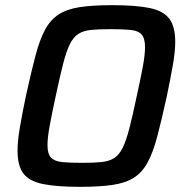

<svg xmlns="http://www.w3.org/2000/svg" viewBox="-20 -716 708 744"><path d="M290 8Q199 8 146 -3Q93 -14 70.5 -44Q48 -74 48 -132Q48 -170 57 -222.5Q66 -275 81 -347Q101 -438 117.5 -500.5Q134 -563 155 -601.5Q176 -640 208 -660.5Q240 -681 290 -688.5Q340 -696 414 -696Q506 -696 559.5 -685Q613 -674 636 -643.5Q659 -613 659 -554Q659 -517 650 -465Q641 -413 626 -341Q606 -250 589.5 -187.5Q573 -125 552 -86.5Q531 -48 499 -27.5Q467 -7 416.5 0.5Q366 8 290 8ZM298 -85Q344 -85 373.5 -88Q403 -91 422.5 -103.5Q442 -116 455.5 -143.5Q469 -171 481.5 -219.5Q494 -268 510 -344Q525 -412 533.5 -458Q542 -504 542 -533Q542 -567 529 -582Q516 -597 486.5 -600Q457 -603 408 -603Q362 -603 332.5 -600Q303 -597 283.5 -584.5Q264 -572 250.5 -544.5Q237 -517 224.5 -468.5Q212 -420 196 -344Q181 -275 172.5 -228.5Q164 -182 164 -154Q164 -120 177.5 -105.5Q191 -91 220.5 -88Q250 -85 298 -85Z"/></svg>

Font: Saira Medium
Style: Italic
Weight: 500
Italic angle: -12°
Designer: Hector Gatti with collaboration of the Omnibus-Type team
Foundry: Omnibus-Type
Version: Version 1.100; ttfautohint (v1.8.3)